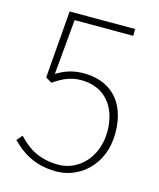

<svg xmlns="http://www.w3.org/2000/svg" viewBox="-111 -805 744 898"><g transform="rotate(15 260.5 -356.5)"><path d="M247 13C357 13 468 -75 468 -231C468 -393 373 -464 254 -464C200 -464 160 -449 123 -426L147 -693H431V-726H114L88 -400L118 -382C159 -410 197 -430 251 -430C360 -430 430 -353 430 -229C430 -104 345 -20 249 -20C148 -20 93 -64 52 -108L29 -81C73 -37 135 13 247 13Z"/></g></svg>

Font: Source Han Sans CN ExtraLight
Style: Regular
Weight: 250
Designer: Ryoko NISHIZUKA (kana & ideographs); Paul D. Hunt (Latin, Greek & Cyrillic); Wenlong ZHANG (bopomofo); Sandoll Communica
Foundry: Adobe Systems Incorporated
Version: Version 1.004;PS 1.004;hotconv 16.6.51;makeotf.lib2.5.65220